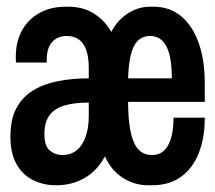

<svg xmlns="http://www.w3.org/2000/svg" viewBox="-20 -541 640 571"><path d="M147 10Q109 10 78 -5.5Q47 -21 29 -53Q11 -85 11 -135Q11 -186 28.5 -219Q46 -252 77.5 -271.5Q109 -291 151.5 -299.5Q194 -308 244 -308V-339Q244 -434 178 -434Q152 -434 135.5 -416.5Q119 -399 119 -363V-355H28Q27 -358 27 -363.5Q27 -369 27 -373Q27 -417 45.5 -450.5Q64 -484 97.5 -502.5Q131 -521 175 -521H184Q228 -521 260.5 -500Q293 -479 311 -446Q329 -481 360 -501Q391 -521 426 -521H437Q485 -521 519 -492.5Q553 -464 571 -413Q589 -362 589 -293V-238H361Q361 -161 377 -120.5Q393 -80 432 -80Q464 -80 480 -109Q496 -138 496 -191H589Q589 -131 571 -85.5Q553 -40 518 -15Q483 10 432 10H421Q380 10 345.5 -12Q311 -34 292 -76Q269 -33 231.5 -11.5Q194 10 147 10ZM165 -80Q191 -80 208.5 -94.5Q226 -109 235 -135.5Q244 -162 244 -195V-236Q199 -236 169.5 -226.5Q140 -217 126 -196.5Q112 -176 112 -142Q112 -107 128 -93.5Q144 -80 165 -80ZM361 -308H491Q491 -372 475 -403Q459 -434 426 -434Q394 -434 378.5 -404Q363 -374 361 -308Z"/></svg>

Font: Chivo Mono SemiBold
Style: Regular
Weight: 600
Monospace: yes
Designer: Hector Gatti
Foundry: Omnibus-Type
Version: Version 1.008